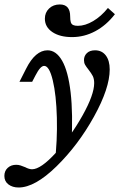

<svg xmlns="http://www.w3.org/2000/svg" viewBox="-74 -653 566 866"><path d="M-54.3 140.6Q-54.3 118 -39.3 104.2Q-24.3 90.3 -0.9 90.3Q9.7 90.3 18.7 93.3Q27.8 96.2 40.1 101.3Q47.4 105.4 55.6 107.9Q63.8 110.5 70.4 110.5Q109.9 110.5 177.5 36.6Q245 -37.2 297.9 -131.5Q350.8 -225.8 350.8 -278.1Q350.8 -297.4 344.4 -310.1Q337.9 -322.7 325.1 -339.1Q314.7 -352.2 309.7 -361Q304.8 -369.8 304.8 -382Q304.8 -400.8 317.9 -413.4Q331 -426.1 354.7 -426.1Q385.3 -426.1 403.1 -403.1Q420.8 -380.1 420.8 -339.7Q420.8 -255.2 349.9 -127Q278.9 1.2 181.2 97Q83.5 192.7 10.1 192.7Q-17.6 192.7 -36 178.8Q-54.3 164.9 -54.3 140.6ZM125.3 -355.8Q116.4 -355.8 106.9 -345.2Q97.3 -334.7 85.5 -311.8L71.1 -284.1H13.8L43.7 -343Q64.7 -384.9 89 -405.5Q113.3 -426.1 140.2 -426.1Q179.3 -426.1 206.3 -379Q233.3 -331.9 244.5 -236.4Q255.6 -140.9 248.3 -1.5Q235.1 17.7 218.1 37.6Q201.1 57.4 172.7 85.2Q185.2 -19.4 182.5 -122.1Q179.8 -224.9 164.1 -290.3Q148.4 -355.8 125.3 -355.8ZM128.4 -568.7Q128.4 -596.4 147.4 -614.7Q166.4 -632.9 195.7 -632.9Q219.4 -632.9 230.9 -619.4Q242.5 -605.9 242.5 -579Q242.5 -561.9 245.3 -552.9Q248.1 -543.9 255.8 -540.2Q263.4 -536.5 277.1 -536.5Q310.1 -536.5 346.2 -557.9Q382.4 -579.2 412.8 -617.1L444.3 -588.9Q405.3 -538.6 355.6 -512.2Q306 -485.7 251 -485.7Q195.7 -485.7 162 -508.5Q128.4 -531.3 128.4 -568.7Z"/></svg>

Font: Playfair Micro SmCond SmLight
Style: Italic
Weight: 360
Width: 4
Italic angle: -15.6°
Designer: Claus Eggers Sørensen
Foundry: Claus Eggers Sørensen
Version: Version 2.203;Glyphs 3.3 (3326)